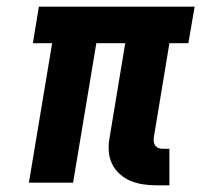

<svg xmlns="http://www.w3.org/2000/svg" viewBox="-20 -550 640 578"><path d="M453 8Q432 8 411.5 5Q391 2 373 -5.5Q355 -13 340.5 -26Q326 -39 317.5 -56.5Q309 -74 307.5 -94.5Q306 -115 310 -136L357 -420H270L200 0H67L137 -420H79L97 -530H566L547 -420H490L443 -136Q442 -129 443 -122.5Q444 -116 448 -111Q452 -106 458 -104Q464 -102 471 -102H490V8Z"/></svg>

Font: Iosevka Curly Slab XBdExObl
Style: Regular
Weight: 800
Width: 7
Italic angle: -9°
Monospace: yes
Designer: Belleve Invis
Foundry: Belleve Invis
Version: Version 11.1.0; ttfautohint (v1.8.3)